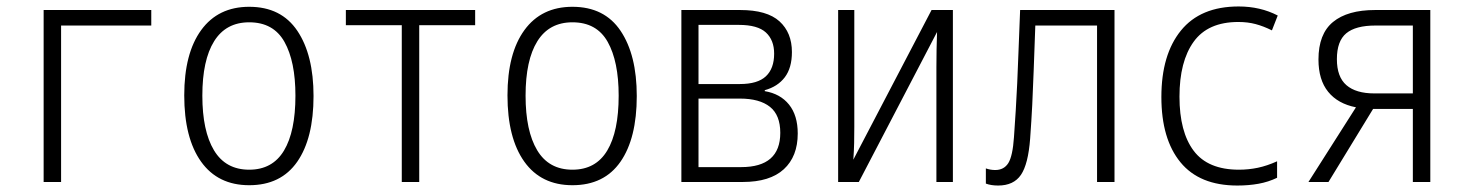

<svg xmlns="http://www.w3.org/2000/svg" viewBox="-20 -563 4540 594"><path d="M115 0V-532H448V-484H169V0Z M751 10Q654 10 602 -63Q550 -136 550 -268Q550 -398 602.5 -470Q655 -542 751 -542Q850 -542 900 -467.5Q950 -393 950 -266Q950 -135 899.5 -62.5Q849 10 751 10ZM751 -38Q823 -38 858.5 -97Q894 -156 894 -267Q894 -373 860 -433.5Q826 -494 751 -494Q679 -494 642.5 -435.5Q606 -377 606 -267Q606 -158 642 -98Q678 -38 751 -38Z M1223 0V-485H1050V-532H1450V-485H1277V0Z M1751 10Q1654 10 1602 -63Q1550 -136 1550 -268Q1550 -398 1602.5 -470Q1655 -542 1751 -542Q1850 -542 1900 -467.5Q1950 -393 1950 -266Q1950 -135 1899.5 -62.5Q1849 10 1751 10ZM1751 -38Q1823 -38 1858.5 -97Q1894 -156 1894 -267Q1894 -373 1860 -433.5Q1826 -494 1751 -494Q1679 -494 1642.5 -435.5Q1606 -377 1606 -267Q1606 -158 1642 -98Q1678 -38 1751 -38Z M2088 0V-532H2270Q2353 -532 2391.5 -497Q2430 -462 2430 -402Q2430 -353 2408 -324Q2386 -295 2346 -284V-281Q2394 -273 2421 -239.5Q2448 -206 2448 -150Q2448 -79 2405 -39.5Q2362 0 2278 0ZM2141 -303H2269Q2324 -303 2349.5 -327Q2375 -351 2375 -397Q2375 -439 2349.5 -462.5Q2324 -486 2266 -486H2141ZM2141 -46H2273Q2394 -46 2394 -152Q2394 -207 2362 -232.5Q2330 -258 2269 -258H2141Z M2573 0V-532H2623V-171Q2623 -144 2622.5 -120.5Q2622 -97 2620 -69L2862 -532H2928V0H2877V-355Q2877 -383 2877.5 -409.5Q2878 -436 2879 -464L2637 0Z M3068 11Q3046 11 3030 5V-42Q3044 -37 3059 -37Q3086 -37 3099.5 -58.5Q3113 -80 3117 -139Q3120 -182 3122.5 -222Q3125 -262 3127 -305.5Q3129 -349 3131 -404Q3133 -459 3136 -532H3428V0H3374V-484H3183Q3180 -404 3178 -346Q3176 -288 3173.5 -238.5Q3171 -189 3167 -134Q3161 -55 3138.5 -22Q3116 11 3068 11Z M3808 11Q3691 11 3632 -61Q3573 -133 3573 -263Q3573 -394 3633.5 -468.5Q3694 -543 3812 -543Q3879 -543 3933 -515L3915 -469Q3889 -482 3864.5 -488.5Q3840 -495 3811 -495Q3717 -495 3673 -434Q3629 -373 3629 -264Q3629 -155 3673 -96.5Q3717 -38 3813 -38Q3843 -38 3871.5 -44Q3900 -50 3931 -64V-13Q3904 0 3873.5 5.5Q3843 11 3808 11Z M4028 0 4175 -231Q4119 -242 4089 -279Q4059 -316 4059 -379Q4059 -458 4104 -495Q4149 -532 4234 -532H4405V0H4351V-226H4228L4090 0ZM4232 -274H4351V-484H4235Q4174 -484 4145 -460Q4116 -436 4116 -380Q4116 -325 4145.5 -299.5Q4175 -274 4232 -274Z"/></svg>

Font: Noto Sans Mono ExtraCondensed Light
Style: Regular
Weight: 300
Width: 2
Designer: Monotype Design Team
Foundry: Monotype Imaging Inc.
Version: Version 2.014; ttfautohint (v1.8.4.7-5d5b)